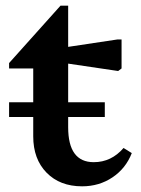

<svg xmlns="http://www.w3.org/2000/svg" viewBox="-20 -643 496 676"><path d="M269 13Q191 13 144 -35Q97 -83 97 -163V-402H12V-421L193 -623H220V-478L393 -504H408V-402L396 -393L220 -419V-195Q220 -72 310 -72Q372 -72 415 -122L444 -104Q423 -50 376 -18.5Q329 13 269 13ZM12 -231V-283H349V-231Z"/></svg>

Font: Platypi Medium
Style: Regular
Weight: 500
Designer: David Sargent
Foundry: Bolt Cutter Type
Version: Version 1.200; ttfautohint (v1.8.4.7-5d5b)